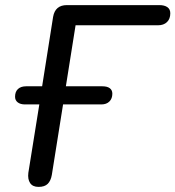

<svg xmlns="http://www.w3.org/2000/svg" viewBox="-20 -725 687 752"><path d="M131 7Q108 7 98 -8Q88 -23 91 -48L134 -316H78Q60 -316 49.5 -324Q39 -332 39 -346Q39 -366 50.5 -376.5Q62 -387 82 -387H145L188 -659Q192 -682 205.5 -693.5Q219 -705 242 -705H604Q624 -705 635.5 -697Q647 -689 647 -673Q647 -651 634 -638.5Q621 -626 599 -626H276L238 -387H381Q400 -387 410 -379.5Q420 -372 420 -358Q420 -339 408.5 -327.5Q397 -316 377 -316H227L183 -40Q179 -17 167 -5Q155 7 131 7Z"/></svg>

Font: Nunito Medium
Style: Italic
Weight: 500
Designer: Vernon Adams
Foundry: Vernon Adams
Version: Version 3.601